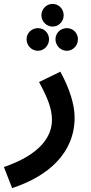

<svg xmlns="http://www.w3.org/2000/svg" viewBox="-51 -733 464 983"><path d="M218 -597C250 -597 275 -623 275 -655C275 -687 250 -713 218 -713C187 -713 161 -687 161 -655C161 -623 187 -597 218 -597ZM143 -473C175 -473 200 -500 200 -532C200 -564 175 -589 143 -589C111 -589 85 -564 85 -532C85 -500 111 -473 143 -473ZM291 -473C323 -473 348 -500 348 -532C348 -564 323 -589 291 -589C259 -589 233 -564 233 -532C233 -500 259 -473 291 -473ZM11 230C195 170 331 51 331 -131C331 -197 306 -278 258 -366L149 -313C194 -230 215 -175 215 -119C215 -31 151 60 -31 122Z"/></svg>

Font: Noto Sans Arabic SemBd
Style: Regular
Weight: 600
Designer: Monotype Design Team, Nadine Chahine, Nizar Qandah and Khaled Hosny
Foundry: Monotype Imaging Inc.
Version: Version 2.012